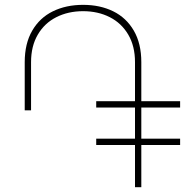

<svg xmlns="http://www.w3.org/2000/svg" viewBox="-20 -780 796 800"><path d="M568.8 -332V-202.1H730.5V-175.8H568.8V0H542.5V-175.8H380.9V-202.1H542.5V-332H380.9V-358.4H542.5V-521Q542.5 -587.9 514.4 -635.7Q486.3 -683.6 437.3 -708.5Q388.2 -733.4 326.2 -733.4Q264.2 -733.4 214.8 -708.5Q165.5 -683.6 137.5 -635.7Q109.4 -587.9 109.4 -521V-320.3H83V-521Q83 -598.6 114.3 -652.3Q145.5 -706.1 200.4 -732.9Q255.4 -759.8 326.2 -759.8Q397 -759.8 451.7 -732.9Q506.3 -706.1 537.6 -652.3Q568.8 -598.6 568.8 -521V-358.4H730.5V-332Z"/></svg>

Font: Mardoto Thin
Style: Regular
Weight: 250
Designer: Christian Robertson, Vahan Hovhannisyan
Foundry: Google
Version: Version 1.000